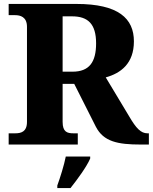

<svg xmlns="http://www.w3.org/2000/svg" viewBox="-20 -734 776 975"><path d="M24 0H375V-57H353C321 -57 298 -64 298 -115V-308H357L467 -90C506 -15 577 0 695 0H736V-57H729C695 -57 671 -83 636 -143L517 -341C593 -362 660 -411 660 -524C660 -640 582 -714 368 -714H24V-657H57C82 -657 117 -649 117 -598V-115C117 -64 86 -57 57 -57H24ZM348 -370H298V-651H346C427 -651 468 -612 468 -514C468 -418 433 -370 348 -370ZM271 208V221H338C373 177 420 113 438 71V61H314C306 103 285 170 271 208Z"/></svg>

Font: Noto Serif Malayalam ExtraBold
Style: Regular
Weight: 800
Designer: Indian type Foundry, Jelle Bosma, Monotype Design Team
Foundry: Monotype Imaging Inc.
Version: Version 2.104